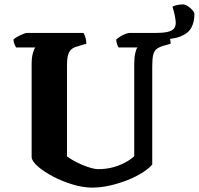

<svg xmlns="http://www.w3.org/2000/svg" viewBox="-20 -854 905 874"><path d="M399 0Q358 0 311.5 -14Q265 -28 223.5 -49.5Q182 -71 154.5 -94.5Q127 -118 124 -137V-563Q124 -591 129.5 -611.5Q135 -632 141 -638H53Q50 -643 46 -652.5Q42 -662 41 -674Q47 -680 59.5 -687Q72 -694 84.5 -699Q97 -704 102 -704H360Q364 -698 368.5 -685Q373 -672 373 -655L330 -642Q315 -638 305 -629.5Q295 -621 290 -604Q285 -587 285 -556V-142Q297 -133 315.5 -122.5Q334 -112 354.5 -103.5Q375 -95 394 -89.5Q413 -84 426 -84Q462 -84 492.5 -92Q523 -100 548.5 -113.5Q574 -127 591 -143V-562Q591 -591 595.5 -611.5Q600 -632 606 -638H520Q516 -643 513 -652.5Q510 -662 509 -674Q515 -680 527 -687.5Q539 -695 551 -699.5Q563 -704 569 -704H743Q748 -697 752 -685.5Q756 -674 757 -655L722 -645Q703 -639 692.5 -630.5Q682 -622 677.5 -604.5Q673 -587 673 -552V-105Q658 -87 628 -68Q598 -49 560 -34Q522 -19 480.5 -9.5Q439 0 399 0ZM658 -677V-704H687Q721 -704 741.5 -708.5Q762 -713 771 -723Q780 -733 780 -751Q780 -761 776 -781.5Q772 -802 765 -824Q776 -829 789 -831.5Q802 -834 813 -834Q822 -834 834 -826.5Q846 -819 855.5 -808.5Q865 -798 865 -789Q865 -755 851.5 -729Q838 -703 802.5 -688.5Q767 -674 702 -674Q693 -674 681 -674Q669 -674 658 -677Z"/></svg>

Font: Texturina Medium 12pt ExtraBold
Style: Regular
Weight: 800
Version: Version 1.002